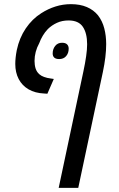

<svg xmlns="http://www.w3.org/2000/svg" viewBox="-20 -660 572 920"><path d="M261.2 240.2 379.4 -316.9Q388.2 -357.9 392.8 -390.6Q397.5 -423.3 397.5 -447.8Q397.5 -501 377 -531.5Q356.4 -562 308.6 -562Q277.3 -562 252.7 -550.5Q228 -539.1 209.5 -521Q195.3 -506.3 185.1 -489Q174.8 -471.7 168 -453.1Q156.7 -432.6 151.1 -411.1Q145.5 -389.6 145.5 -368.2Q145.5 -348.1 150.6 -331.8Q155.8 -315.4 168.5 -304.2Q177.2 -296.4 191.2 -291.3Q205.1 -286.1 224.1 -283.7L237.8 -281.7L207 -210.9L191.9 -211.9Q147.9 -213.9 116.9 -231.9Q85.9 -250 69.6 -281.2Q53.2 -312.5 53.2 -353.5Q53.2 -367.7 54.9 -384Q56.6 -400.4 60.5 -420.4Q72.8 -478.5 103.5 -523.9Q134.3 -569.3 177.7 -596.7Q210.4 -617.7 246.1 -628.9Q281.7 -640.1 319.8 -640.1Q363.8 -640.1 396.2 -626.2Q428.7 -612.3 449.7 -586.4Q470.7 -559.1 479.7 -523.9Q488.8 -488.8 488.8 -448.7Q488.8 -389.6 472.7 -314L355 240.2ZM263.7 -377Q247.6 -377 240 -384Q232.4 -391.1 232.4 -403.8Q232.4 -424.8 244.4 -439.9Q256.3 -455.1 277.3 -455.1Q293.5 -455.1 301.3 -447.5Q309.1 -439.9 309.1 -426.8Q309.1 -405.3 296.9 -391.1Q284.7 -377 263.7 -377Z"/></svg>

Font: Open Sans SemiCondensed Medium
Style: Italic
Weight: 500
Width: 4
Italic angle: -12°
Designer: Monotype Design Team
Foundry: Monotype Imaging Inc.
Version: Version 3.000